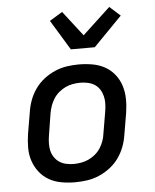

<svg xmlns="http://www.w3.org/2000/svg" viewBox="-55 -824 710 879"><g transform="rotate(-5 300.0 -385.0)"><path d="M255 8Q223 8 192 2.5Q161 -3 135.5 -17.5Q110 -32 91.5 -55.5Q73 -79 63.5 -107.5Q54 -136 54 -167.5Q54 -199 59 -231L76 -331Q80 -358 90 -385Q100 -412 117 -436Q134 -460 158 -478.5Q182 -497 209 -508.5Q236 -520 263.5 -524Q291 -528 318 -528Q350 -528 381 -522.5Q412 -517 438 -502.5Q464 -488 482.5 -464.5Q501 -441 510 -412.5Q519 -384 519.5 -352.5Q520 -321 515 -289L498 -189Q494 -162 484 -135Q474 -108 457 -84Q440 -60 416 -41.5Q392 -23 365 -11.5Q338 0 310 4Q282 8 255 8ZM255 -76Q272 -76 289.5 -79Q307 -82 323.5 -89.5Q340 -97 354.5 -109Q369 -121 379 -136.5Q389 -152 395 -169Q401 -186 403 -203L420 -303Q423 -321 423.5 -338.5Q424 -356 420 -372.5Q416 -389 407 -403.5Q398 -418 384.5 -427Q371 -436 353.5 -440Q336 -444 318 -444Q301 -444 283.5 -441Q266 -438 250 -430.5Q234 -423 219.5 -411Q205 -399 195 -383.5Q185 -368 179 -351Q173 -334 170 -317L154 -217Q151 -199 150.5 -181.5Q150 -164 153.5 -147.5Q157 -131 166.5 -116.5Q176 -102 189.5 -93Q203 -84 220 -80Q237 -76 255 -76ZM288 -600 204 -738 263 -774 352 -659 480 -778 529 -734 398 -600Z"/></g></svg>

Font: Iosevka Medium Extended
Style: Italic
Weight: 500
Width: 7
Italic angle: -9°
Monospace: yes
Designer: Belleve Invis
Foundry: Belleve Invis
Version: Version 32.5.0; ttfautohint (v1.8.4)